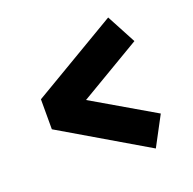

<svg xmlns="http://www.w3.org/2000/svg" viewBox="-102 -710 755 752"><g transform="rotate(-20 275.0 -334.0)"><path d="M232 -333 489 -183 424 -61 67 -271V-396L424 -607L489 -485Z"/></g></svg>

Font: Biryani ExtraBold
Style: Regular
Weight: 800
Designer: Dan Reynolds and Mathieu Reguer
Foundry: Dan Reynolds and Mathieu Reguer
Version: Version 1.004; ttfautohint (v1.1) -l 5 -r 5 -G 72 -x 0 -D la